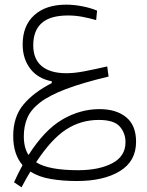

<svg xmlns="http://www.w3.org/2000/svg" viewBox="-20 -471 626 815"><path d="M71.3 324.2 39.6 302.7Q57.1 263.7 75.7 230Q56.6 208 46.4 177.5Q36.1 147 36.1 105.5Q36.1 25.4 79.1 -26.6Q122.1 -78.6 199.7 -118.2V-126Q140.6 -137.2 108.4 -179.4Q76.2 -221.7 76.2 -282.2Q76.2 -362.3 125.5 -406.7Q174.8 -451.2 260.3 -451.2Q294.4 -451.2 330.3 -444.1Q366.2 -437 392.1 -425.8L388.2 -385.7Q359.4 -394 329.3 -399.7Q299.3 -405.3 269 -405.3Q193.4 -405.3 157.2 -373.3Q121.1 -341.3 121.1 -278.8Q121.1 -220.2 157.2 -190.2Q193.4 -160.2 261.7 -160.2Q295.9 -160.2 338.9 -168.5Q381.8 -176.8 435.1 -189L440.9 -146Q329.6 -119.6 258.8 -92.5Q188 -65.4 149.4 -35.4Q110.8 -5.4 95.9 29.8Q81.1 64.9 81.1 106.9Q81.1 156.7 101.1 187Q168.9 80.6 244.6 36.4Q320.3 -7.8 402.3 -7.8Q473.6 -7.8 515.6 26.6Q557.6 61 557.6 130.9Q557.6 213.4 488.8 255.4Q419.9 297.4 306.6 297.4Q246.6 297.4 195.8 288.8Q145 280.3 108.9 257.3Q90.3 288.1 71.3 324.2ZM133.3 217.8Q186.5 251.5 311.5 251.5Q400.4 251.5 456.5 221.9Q512.7 192.4 512.7 132.8Q512.7 93.3 488 65.7Q463.4 38.1 399.4 38.1Q322.8 38.1 260 79.1Q197.3 120.1 133.3 217.8Z"/></svg>

Font: Cascadia Code NF ExtraLight
Style: Regular
Weight: 200
Monospace: yes
Designer: Aaron Bell
Foundry: Saja Typeworks
Version: Version 2404.023; ttfautohint (v1.8.4)